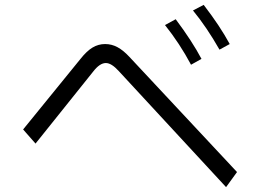

<svg xmlns="http://www.w3.org/2000/svg" viewBox="-20 -810 1040 789"><path d="M882 -606Q829 -699 773 -767L817 -790Q884 -703 924 -629ZM765 -544Q718 -632 658 -707L702 -731Q770 -640 808 -568ZM468 -518Q438 -551 415 -551Q390 -551 363 -516L126 -220L75 -278L310 -567Q336 -600 360 -614.5Q384 -629 412 -629Q439 -629 463 -616Q487 -603 512 -576L954 -103L909 -41Z"/></svg>

Font: IBM Plex Sans SC
Style: Regular
Weight: 400
Designer: Mike Abbink; Paul van der Laan; Pieter van Rosmalen; Eunyou Noh; Wujin Sim; Chorong Kim; Dohee Lee; Yejin We; Jinhee Kim
Foundry: Sandoll Inc.
Version: Version 1.000